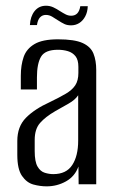

<svg xmlns="http://www.w3.org/2000/svg" viewBox="-20 -642 399 669"><path d="M142.6 7.3Q119.6 7.3 96.2 0.9Q72.8 -5.6 56.6 -29.1Q40.3 -52.6 40.3 -102.5V-150.8Q40.3 -201.2 70.5 -231.7Q100.6 -262.2 153.9 -286.4Q187.9 -302.8 209.7 -315.7Q231.4 -328.5 242.3 -344.9Q253.1 -361.4 253.1 -387.8V-409.1Q253.1 -433.5 243.1 -446.1Q233 -458.7 216.7 -463.7Q200.4 -468.6 182 -468.6Q137.1 -468.6 122.9 -444.3Q108.7 -420.1 108.7 -372.3V-330.3H52.5V-378Q52.5 -415 62.4 -443.5Q72.3 -472 100.3 -488.5Q128.2 -505 182 -505Q239.3 -505 267.7 -492.2Q296.1 -479.3 305.7 -455.2Q315.3 -431.2 315.3 -398.1V0H254L253.3 -61.8Q241.2 -27.6 210 -10.1Q178.9 7.3 142.6 7.3ZM165.6 -35.3Q211.1 -35.3 231.7 -67Q252.4 -98.6 252.4 -152.1V-310.1Q241.9 -294 218.8 -280.9Q195.8 -267.7 172.3 -254.6Q138.2 -234.8 119.6 -213.6Q100.9 -192.3 100.9 -154.4V-115.5Q100.9 -78.7 110.8 -61.7Q120.7 -44.6 136 -40Q151.2 -35.3 165.6 -35.3ZM227.8 -553.7Q214.3 -553.7 204.7 -558.2Q195 -562.7 181 -571.8Q172.6 -577.4 162.1 -583.7Q151.7 -590 139.7 -590Q127.4 -590 119.3 -581.3Q111.3 -572.5 108.8 -554.7H84.2Q85.7 -584.6 100.5 -603.3Q115.4 -622 140.3 -622Q154 -622 165.8 -616.5Q177.6 -611 189.2 -603.2Q199.7 -596.5 208.8 -591.9Q217.8 -587.2 228 -587.2Q241.2 -587.2 249.1 -595.3Q257 -603.4 259.8 -620.4H285.8Q285.1 -599.9 276.9 -584.7Q268.7 -569.6 256 -561.6Q243.3 -553.7 227.8 -553.7Z"/></svg>

Font: Alumni Sans Thin
Style: Regular
Weight: 100
Designer: Robert E. Leuschke
Foundry: Robert E. Leuschke
Version: Version 1.018